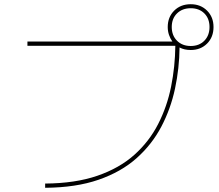

<svg xmlns="http://www.w3.org/2000/svg" viewBox="-20 -872 1040 910"><path d="M194 18V-2Q337 -3 441.5 -39Q546 -75 616.5 -138Q687 -201 729.5 -284Q772 -367 791 -462Q810 -557 811 -655H110V-675H797Q787 -689 781 -706.5Q775 -724 775 -744Q775 -791 805.5 -821.5Q836 -852 884 -852Q931 -852 961.5 -821.5Q992 -791 992 -744Q992 -696 961.5 -665.5Q931 -635 884 -635Q869 -635 855.5 -638Q842 -641 831 -647Q830 -548 809.5 -452Q789 -356 744.5 -271.5Q700 -187 627 -122Q554 -57 447 -20Q340 17 194 18ZM884 -654Q924 -654 948.5 -679Q973 -704 973 -744Q973 -784 948.5 -808.5Q924 -833 884 -833Q844 -833 819 -808.5Q794 -784 794 -744Q794 -704 819 -679Q844 -654 884 -654Z"/></svg>

Font: Murecho Thin
Style: Regular
Weight: 100
Designer: Neil Summerour
Foundry: Positype
Version: Version 1.010